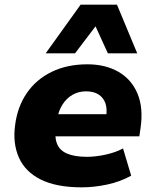

<svg xmlns="http://www.w3.org/2000/svg" viewBox="-20 -793 667 824"><path d="M331 11Q222 11 155 -22.5Q88 -56 61 -117Q34 -178 45 -257Q55 -335 95 -393.5Q135 -452 201.5 -484.5Q268 -517 355 -517Q432 -517 488 -485Q544 -453 570 -391.5Q596 -330 583 -242L578 -208H190L205 -303H447L435 -288Q441 -325 432.5 -349.5Q424 -374 403 -387.5Q382 -401 349 -401Q317 -401 291 -386Q265 -371 248 -344Q231 -317 225 -281L220 -255Q213 -208 224 -178Q235 -148 267.5 -134Q300 -120 353 -120Q391 -120 434 -129.5Q477 -139 508 -156L543 -39Q496 -13 440 -1Q384 11 331 11ZM176 -564 326 -773H482L569 -564H443L390 -680L302 -564Z"/></svg>

Font: Nunito Sans 7pt Black
Style: Italic
Weight: 900
Italic angle: -9°
Version: Version 3.101;gftools[0.9.27]